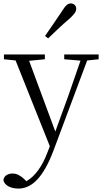

<svg xmlns="http://www.w3.org/2000/svg" viewBox="-31 -830 597 1121"><path d="M232 -620 250 -606C293 -647 334 -687 376 -722C404 -748 414 -763 414 -779C414 -799 398 -810 383 -810C366 -810 352 -799 333 -768C301 -719 266 -670 232 -620ZM344 -484 439 -476 368 -271 292 -62 139 -475 231 -484V-512H-8V-484L60 -477L260 24L246 60C216 141 173 200 123 228L112 217C90 196 67 183 43 183C17 183 -7 195 -11 220C-7 253 34 271 76 271C156 271 223 204 282 47L478 -477L545 -484V-512H344Z"/></svg>

Font: Noto Serif SC Light
Style: Regular
Weight: 300
Designer: Ryoko NISHIZUKA 西塚涼子 (kana & ideographs); Frank Grießhammer (Latin, Greek & Cyrillic); Wenlong ZHANG 张文龙 (bopomofo); San
Foundry: Adobe
Version: Version 2.001;hotconv 1.1.0;makeotfexe 2.6.0